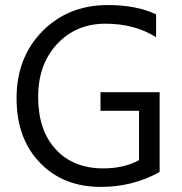

<svg xmlns="http://www.w3.org/2000/svg" viewBox="-20 -732 726 764"><path d="M615.2 -47.9Q509.8 11.7 380.9 11.7Q231 11.7 138.4 -85Q45.9 -181.6 45.9 -340.8Q45.9 -503.4 148.7 -607.7Q251.5 -711.9 409.2 -711.9Q523.4 -711.9 601.1 -674.8V-584Q516.1 -637.7 399.9 -637.7Q282.2 -637.7 207 -556.6Q131.8 -475.6 131.8 -346.7Q131.8 -213.9 201.7 -137.9Q271.5 -62 391.1 -62Q473.1 -62 533.2 -94.7V-291H379.9V-365.2H615.2Z"/></svg>

Font: Segoe UI Historic
Style: Regular
Weight: 400
Foundry: Microsoft Corporation
Version: Version 1.03